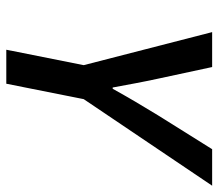

<svg xmlns="http://www.w3.org/2000/svg" viewBox="-62 -632 694 610"><g transform="rotate(90 285.0 -327.0)"><path d="M138 0 187 -246 82 -654H193L230 -482Q238 -445 244.5 -410.5Q251 -376 258 -338H262Q302 -410 347 -483L454 -654H570L295 -246L246 0Z"/></g></svg>

Font: Source Sans 3 Semibold
Style: Italic
Weight: 600
Italic angle: -11°
Designer: Paul D. Hunt
Foundry: Adobe
Version: Version 3.052;hotconv 1.1.0;makeotfexe 2.6.0